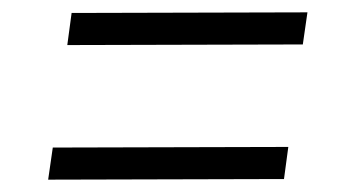

<svg xmlns="http://www.w3.org/2000/svg" viewBox="-20 -507 550 311"><path d="M89 -434 96 -486 478 -487 470.5 -435ZM58 -216 65.5 -268 447 -269 440 -217Z"/></svg>

Font: Public Sans Thin ExtraLight
Style: Italic
Weight: 250
Italic angle: -8°
Version: Version 2.001